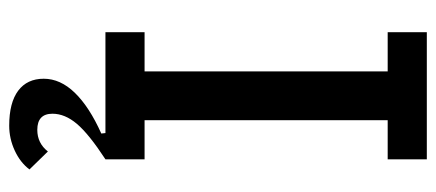

<svg xmlns="http://www.w3.org/2000/svg" viewBox="-285 -453 947 417"><g transform="rotate(90 188.5 -244.5)"><path d="M50 -85H135V-613H50V-698H326V-613H241V-85H326V0Q271 36 249 62Q227 88 227 115Q227 148 262 148Q291 148 309 125L348 165Q333 185 307 197Q281 209 253 209Q203 209 177 189.5Q151 170 151 134Q151 98 181.5 66.5Q212 35 270 9L269 0H50Z"/></g></svg>

Font: IBM Plex Sans Cond Medm
Style: Regular
Weight: 500
Width: 3
Designer: Mike Abbink, Paul van der Laan, Pieter van Rosmalen
Foundry: Bold Monday
Version: Version 1.3